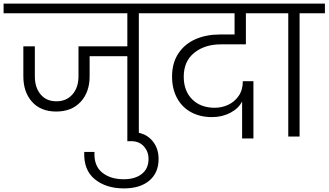

<svg xmlns="http://www.w3.org/2000/svg" viewBox="-49 -760 1829 1069"><path d="M864 -686H724V0H660V-447H450V-335Q450 -247 400 -193Q350 -139 264 -139Q178 -139 129.5 -193Q81 -247 81 -335V-502H145V-335Q145 -273 177 -234.5Q209 -196 265 -196Q321 -196 354.5 -234.5Q388 -273 388 -335V-502H660V-686H-29V-740H864Z M834 125Q834 202 782.5 245.5Q731 289 641 289Q542 289 479 238Q416 187 420 86H477Q473 162 519 200Q565 238 640 238Q703 238 740.5 208.5Q778 179 778 125Q778 84 752 55Q726 26 681 26H660V-25H681Q753 -25 793.5 17.5Q834 60 834 125Z M1180 -513Q1091 -513 1032.5 -466Q974 -419 974 -333Q974 -254 1021 -207Q1068 -160 1147 -160Q1185 -160 1220.5 -176Q1256 -192 1279.5 -225.5Q1303 -259 1303 -308H1362V11H1299V-195Q1279 -156 1233.5 -132Q1188 -108 1131 -108Q1066 -108 1015.5 -135Q965 -162 937 -213.5Q909 -265 909 -334Q909 -410 944.5 -463Q980 -516 1040 -542Q1100 -568 1175 -568H1257V-686H806V-740H1473L1472 -686H1320V-513Z M1556 0V-686H1415V-740H1760V-686H1619V0Z"/></svg>

Font: A Bank Premium Light
Style: Regular
Weight: 300
Designer: Ninad Kale (Devanagari), Jonny Pinhorn (Latin), Htun Naung (Myanmar)
Foundry: Indian Type Foundry
Version: 4.004